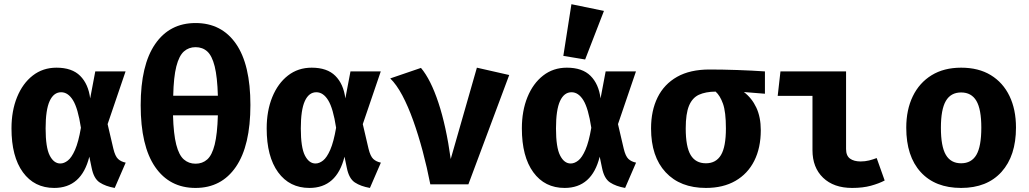

<svg xmlns="http://www.w3.org/2000/svg" viewBox="-20 -889 4963 926"><path d="M252.3 -562.6Q327.2 -562.6 366.7 -523.1Q406.2 -483.6 414.9 -414.4L439.5 -544.6H585.6L499 -290.3L526.7 -171.8Q535.4 -135.4 549.5 -122.3Q563.6 -109.2 586.2 -104.6L533.3 17.4Q489.2 9.7 460.8 -9Q432.3 -27.7 422.1 -79L410.8 -133.3Q373.3 17.4 241.5 17.4Q145.6 17.4 90.5 -58.2Q35.4 -133.8 35.4 -269.7Q35.4 -354.4 62.3 -420.5Q89.2 -486.7 137.9 -524.6Q186.7 -562.6 252.3 -562.6ZM274.9 -444.1Q239 -444.1 219.5 -401.8Q200 -359.5 200 -269.7Q200 -177.9 219.7 -139.2Q239.5 -100.5 270.8 -100.5Q289.2 -100.5 307.4 -114.9Q325.6 -129.2 342.1 -166.7Q358.5 -204.1 370.3 -272.8Q355.9 -366.7 332.1 -405.4Q308.2 -444.1 274.9 -444.1Z M923.1 -777.9Q1048.7 -777.9 1118.2 -677.7Q1187.7 -577.4 1187.7 -382.6Q1187.7 -186.7 1117.9 -84.6Q1048.2 17.4 923.1 17.4Q797.9 17.4 728.2 -83.8Q658.5 -185.1 658.5 -381.5Q658.5 -574.9 728.2 -676.4Q797.9 -777.9 923.1 -777.9ZM923.1 -661.5Q890.3 -661.5 866.9 -640.8Q843.6 -620 830.5 -569Q817.4 -517.9 815.4 -427.2H1030.8Q1028.2 -517.9 1015.4 -569Q1002.6 -620 979.7 -640.8Q956.9 -661.5 923.1 -661.5ZM1030.8 -332.8H814.4Q816.9 -242.6 830 -191.5Q843.1 -140.5 866.7 -120Q890.3 -99.5 923.1 -99.5Q956.4 -99.5 979.5 -120Q1002.6 -140.5 1015.4 -191.5Q1028.2 -242.6 1030.8 -332.8Z M1483.1 -562.6Q1557.9 -562.6 1597.4 -523.1Q1636.9 -483.6 1645.6 -414.4L1670.3 -544.6H1816.4L1729.7 -290.3L1757.4 -171.8Q1766.2 -135.4 1780.3 -122.3Q1794.4 -109.2 1816.9 -104.6L1764.1 17.4Q1720 9.7 1691.5 -9Q1663.1 -27.7 1652.8 -79L1641.5 -133.3Q1604.1 17.4 1472.3 17.4Q1376.4 17.4 1321.3 -58.2Q1266.2 -133.8 1266.2 -269.7Q1266.2 -354.4 1293.1 -420.5Q1320 -486.7 1368.7 -524.6Q1417.4 -562.6 1483.1 -562.6ZM1505.6 -444.1Q1469.7 -444.1 1450.3 -401.8Q1430.8 -359.5 1430.8 -269.7Q1430.8 -177.9 1450.5 -139.2Q1470.3 -100.5 1501.5 -100.5Q1520 -100.5 1538.2 -114.9Q1556.4 -129.2 1572.8 -166.7Q1589.2 -204.1 1601 -272.8Q1586.7 -366.7 1562.8 -405.4Q1539 -444.1 1505.6 -444.1Z M2055.4 0Q2039.5 -81.5 2018.5 -160.3Q1997.4 -239 1972.8 -307.7Q1948.2 -376.4 1920.3 -429Q1892.3 -481.5 1862.1 -510.8L2010.3 -561.5Q2057.4 -505.6 2094.6 -393.3Q2131.8 -281 2153.8 -122.1L2280 -562.6L2435.9 -527.2L2239 0Z M2713.8 -562.6Q2788.7 -562.6 2828.2 -523.1Q2867.7 -483.6 2876.4 -414.4L2901 -544.6H3047.2L2960.5 -290.3L2988.2 -171.8Q2996.9 -135.4 3011 -122.3Q3025.1 -109.2 3047.7 -104.6L2994.9 17.4Q2950.8 9.7 2922.3 -9Q2893.8 -27.7 2883.6 -79L2872.3 -133.3Q2834.9 17.4 2703.1 17.4Q2607.2 17.4 2552.1 -58.2Q2496.9 -133.8 2496.9 -269.7Q2496.9 -354.4 2523.8 -420.5Q2550.8 -486.7 2599.5 -524.6Q2648.2 -562.6 2713.8 -562.6ZM2736.4 -444.1Q2700.5 -444.1 2681 -401.8Q2661.5 -359.5 2661.5 -269.7Q2661.5 -177.9 2681.3 -139.2Q2701 -100.5 2732.3 -100.5Q2750.8 -100.5 2769 -114.9Q2787.2 -129.2 2803.6 -166.7Q2820 -204.1 2831.8 -272.8Q2817.4 -366.7 2793.6 -405.4Q2769.7 -444.1 2736.4 -444.1ZM2735.9 -868.7 2892.8 -836.4 2802.1 -602.1 2696.9 -619.5Z M3402.1 -553.8Q3463.6 -553.8 3536.7 -551.3Q3609.7 -548.7 3669.2 -544.6V-436.9L3567.7 -445.1Q3606.2 -415.9 3627.7 -370Q3649.2 -324.1 3649.2 -261Q3649.2 -175.9 3617.7 -113.3Q3586.2 -50.8 3526.9 -16.7Q3467.7 17.4 3384.6 17.4Q3260.5 17.4 3190.3 -58.2Q3120 -133.8 3120 -269.7Q3120 -355.4 3151.5 -419.2Q3183.1 -483.1 3245.6 -518.5Q3308.2 -553.8 3402.1 -553.8ZM3287.2 -269.7Q3287.2 -181 3311 -141.3Q3334.9 -101.5 3384.6 -101.5Q3433.3 -101.5 3457.2 -141.3Q3481 -181 3481 -269.7Q3481 -349.2 3466.9 -388.7Q3452.8 -428.2 3431.3 -447.2Q3383.1 -446.7 3351 -432.1Q3319 -417.4 3303.1 -379.2Q3287.2 -341 3287.2 -269.7Z M3898.5 -426.7H3730.8L3744.1 -544.6H4060.5V-170.3Q4060.5 -137.9 4079.5 -124.1Q4098.5 -110.3 4130.8 -110.3Q4151.8 -110.3 4171.3 -115.1Q4190.8 -120 4208.2 -126.7L4246.7 -18.5Q4219.5 -4.1 4180.5 6.7Q4141.5 17.4 4089.7 17.4Q4001 17.4 3949.7 -31.8Q3898.5 -81 3898.5 -164.6Z M4615.4 -562.6Q4699.5 -562.6 4758.5 -526.7Q4817.4 -490.8 4848.7 -425.9Q4880 -361 4880 -273.8Q4880 -137.4 4810.3 -60Q4740.5 17.4 4615.4 17.4Q4490.3 17.4 4420.5 -59Q4350.8 -135.4 4350.8 -272.8Q4350.8 -359.5 4382.3 -424.6Q4413.8 -489.7 4473.1 -526.2Q4532.3 -562.6 4615.4 -562.6ZM4615.4 -443.1Q4565.6 -443.1 4541.8 -402.3Q4517.9 -361.5 4517.9 -272.8Q4517.9 -182.6 4541.8 -142.1Q4565.6 -101.5 4615.4 -101.5Q4665.1 -101.5 4689 -142.1Q4712.8 -182.6 4712.8 -273.8Q4712.8 -362.1 4689 -402.6Q4665.1 -443.1 4615.4 -443.1Z"/></svg>

Font: FiraCode Nerd Font Mono
Style: Bold
Weight: 700
Monospace: yes
Designer: Carrois Corporate, Edenspiekermann AG, Nikita Prokopov
Foundry: Carrois Corporate, Edenspiekermann AG, Nikita Prokopov
Version: Version 6.002;Nerd Fonts 3.3.0